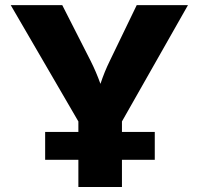

<svg xmlns="http://www.w3.org/2000/svg" viewBox="-20 -748 795 768"><path d="M293.5 0V-262.2L22.9 -727.5H229L342.3 -504.9Q364.3 -461.4 381.8 -412.6Q397.9 -461.4 419.4 -504.9L526.9 -727.5H731.9L467.8 -262.2V0ZM160.6 -108.9V-220.2H599.1V-108.9Z"/></svg>

Font: Inter Extra Bold
Style: Regular
Weight: 800
Designer: Rasmus Andersson
Foundry: rsms
Version: Version 4.000;git-3c8e0fc